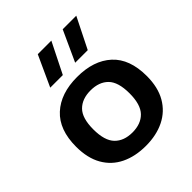

<svg xmlns="http://www.w3.org/2000/svg" viewBox="-219 -954 1111 1111"><g transform="rotate(-45 336.5 -399.0)"><path d="M336.5 10Q249.5 10 184.2 -21.8Q119 -53.5 83 -116.5Q47 -179.5 47 -272.5Q47 -411.5 124.5 -482.8Q202 -554 336.5 -554Q471.5 -554 548.8 -483.2Q626 -412.5 626 -272.5Q626 -180.5 589.8 -117.5Q553.5 -54.5 488.2 -22.2Q423 10 336.5 10ZM336.5 -100Q406 -100 445.2 -140.2Q484.5 -180.5 484.5 -272.5Q484.5 -365 445.2 -404.5Q406 -444 336.5 -444Q267 -444 227.8 -404.5Q188.5 -365 188.5 -273Q188.5 -180.5 227.8 -140.2Q267 -100 336.5 -100ZM387 -620 473 -808H584L490 -620ZM183 -620 269 -808H380L286 -620Z"/></g></svg>

Font: Encode Sans Exp SmBold
Style: Regular
Weight: 600
Width: 7
Designer: Multiple Designers
Foundry: Impallari Type
Version: Version 3.002; ttfautohint (v1.8.3) -l 8 -r 50 -G 200 -x 14 